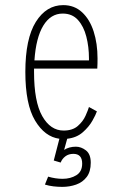

<svg xmlns="http://www.w3.org/2000/svg" viewBox="-20 -532 490 750"><path d="M223.5 198Q206.5 198 189 196Q171.5 194 155.5 189L168 158Q197 166.5 224.5 166.5Q255.5 166.5 278.2 152.5Q301 138.5 301 107Q301 69 266.5 69Q248 69 235.2 78.8Q222.5 88.5 217 103L190 95L212 10Q155 2.5 117 -61Q79 -124.5 79 -251Q79 -381 120 -446.5Q161 -512 227 -512Q270.5 -512 300.5 -484.2Q330.5 -456.5 345.8 -409.2Q361 -362 361 -303.5Q361 -294 360.8 -283.5Q360.5 -273 360 -264H113Q113 -257.5 113 -251Q113 -135 145 -78.5Q177 -22 228.5 -22Q263.5 -22 284 -40Q304.5 -58 314.2 -80Q324 -102 327.5 -114L358.5 -97Q354.5 -84.5 341 -60.5Q327.5 -36.5 303.2 -15.2Q279 6 242.5 10L230.5 53.5Q250 41 276.5 41Q297 41 315.8 55.5Q334.5 70 334.5 103.5Q334.5 138.5 318.8 159.2Q303 180 277.5 189Q252 198 223.5 198ZM225 -479Q178 -479 149.2 -432Q120.5 -385 114.5 -296H327.5V-304Q327.5 -349 317.2 -389Q307 -429 284.5 -454Q262 -479 225 -479Z"/></svg>

Font: Trispace Condensed Thin
Style: Regular
Weight: 100
Width: 3
Designer: Tyler Finck
Foundry: Etcetera Type Company
Version: Version 1.210; ttfautohint (v1.8.3)